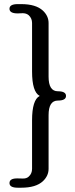

<svg xmlns="http://www.w3.org/2000/svg" viewBox="-20 -708 357 909"><path d="M64 180.7H80.6Q149.9 180.7 183.1 149.9Q210 124.5 210 91.3V-162.6Q210 -231.9 253.9 -231.9Q292.5 -231.9 292.5 -253.9Q292.5 -275.9 253.9 -275.9Q210 -275.9 210 -345.2V-599.1Q210 -632.3 183.1 -657.7Q149.9 -688.5 80.6 -688.5H64Q24.9 -688.5 24.9 -666.5Q24.9 -644.5 64 -644.5Q69.8 -644.5 75.7 -645Q81.5 -645.5 87.4 -645.5Q105 -645.5 116.2 -635.7Q131.8 -621.1 131.8 -599.1V-369.6Q131.8 -272.5 168 -253.9Q131.8 -235.4 131.8 -138.2V91.3Q131.8 113.8 116.2 127.9Q105.5 138.2 86.4 137.2L64 136.7Q24.9 135.7 24.9 158.7Q24.9 180.7 64 180.7Z"/></svg>

Font: Gayathri
Style: Regular
Weight: 400
Designer: Binoy Dominic <binoy.domenic@gmail.com>
Foundry: SMC
Version: Version 1.000